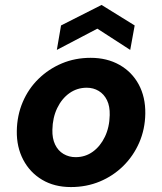

<svg xmlns="http://www.w3.org/2000/svg" viewBox="-20 -745 656 777"><path d="M267 12Q200 12 150.5 -17.5Q101 -47 74 -98.5Q47 -150 48 -215Q49 -278 72 -332Q95 -386 136 -426Q177 -466 230.5 -488.5Q284 -511 347 -511Q413 -511 463.5 -482.5Q514 -454 541.5 -403Q569 -352 568 -285Q567 -222 543.5 -168Q520 -114 479 -73.5Q438 -33 384 -10.5Q330 12 267 12ZM286 -109Q325 -109 355.5 -131Q386 -153 404.5 -191.5Q423 -230 424 -279Q425 -315 413 -339.5Q401 -364 379.5 -377Q358 -390 331 -390Q292 -390 261 -368Q230 -346 211.5 -307.5Q193 -269 192 -220Q191 -185 203 -160Q215 -135 237 -122Q259 -109 286 -109ZM210 -543 227 -642 391 -725 525 -642 507 -543 374 -629Z"/></svg>

Font: DM Sans 20pt ExtraBold
Style: Italic
Weight: 800
Italic angle: -10°
Version: Version 4.004;gftools[0.9.30]